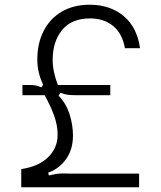

<svg xmlns="http://www.w3.org/2000/svg" viewBox="-20 -793 680 813"><path d="M70 -77Q144 -88 184 -127.5Q224 -167 224 -222Q224 -261 210 -301Q196 -341 169 -390H75V-433H105Q118 -433 129 -431.5Q140 -430 155 -423L163 -434Q138 -485 138 -541Q138 -610 165 -662.5Q192 -715 242 -744Q292 -773 360 -773Q445 -773 502.5 -726Q560 -679 573 -589H509Q498 -651 459 -683Q420 -715 362 -715Q283 -715 243 -666Q203 -617 203 -539Q203 -491 225 -433H447V-390H299Q281 -390 268 -391.5Q255 -393 236 -400L228 -388Q260 -355 274.5 -309.5Q289 -264 289 -219Q289 -160 259.5 -119Q230 -78 184 -62L187 -50Q223 -59 246 -58.5Q269 -58 274 -58H569V0H70Z"/></svg>

Font: Open Sauce Sans Light
Style: Regular
Weight: 300
Designer: Alfredo Marco Pradil
Foundry: Creative Sauce Fz LLC
Version: Version 1.477